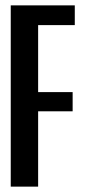

<svg xmlns="http://www.w3.org/2000/svg" viewBox="-20 -695 320 715"><path d="M20 0V-675H258.5V-601.5H122V-352H250.5V-280.5H122V0Z"/></svg>

Font: Anybody Condensed Medium
Style: Regular
Weight: 500
Width: 3
Designer: Tyler Finck
Foundry: Etcetera Type Company
Version: Version 1.010; ttfautohint (v1.8.3) -l 8 -r 50 -G 200 -x 14 